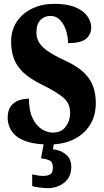

<svg xmlns="http://www.w3.org/2000/svg" viewBox="-20 -744 544 1002"><path d="M237 10Q170 10 127 -3Q84 -16 61 -37Q38 -58 29 -82Q20 -106 20 -128Q20 -167 36 -189Q52 -211 77.5 -220Q103 -229 131 -229Q131 -167 150 -127.5Q169 -88 198 -70Q227 -52 256 -52Q300 -52 323 -83Q346 -114 346 -155Q346 -207 306.5 -238Q267 -269 199 -302Q136 -333 101 -366.5Q66 -400 52 -439.5Q38 -479 38 -526Q38 -587 68 -631.5Q98 -676 149 -700Q200 -724 263 -724Q331 -724 373.5 -706Q416 -688 436 -659.5Q456 -631 456 -601Q456 -565 429.5 -542Q403 -519 335 -519Q335 -553 324.5 -585.5Q314 -618 293.5 -639.5Q273 -661 243 -661Q212 -661 191 -639.5Q170 -618 170 -574Q170 -550 181 -527.5Q192 -505 223.5 -481.5Q255 -458 317 -429Q381 -400 416 -367Q451 -334 465.5 -294.5Q480 -255 480 -206Q480 -141 450 -92.5Q420 -44 365.5 -17Q311 10 237 10ZM226 238Q214 238 189 235Q164 232 148 227V166Q182 174 205 174Q229 174 242.5 165.5Q256 157 256 130Q256 101 238 93Q220 85 194 82L211 -9H264L256 35Q297 39 324.5 62.5Q352 86 352 127Q352 179 316 208.5Q280 238 226 238Z"/></svg>

Font: Noto Serif Thai ExtraCondensed Black
Style: Regular
Weight: 900
Width: 2
Designer: Monotype Design Team
Foundry: Monotype Imaging Inc.
Version: Version 2.002; ttfautohint (v1.8.4.7-5d5b)